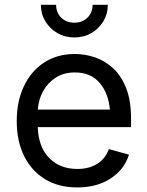

<svg xmlns="http://www.w3.org/2000/svg" viewBox="-20 -781 623 812"><path d="M306.6 11.7Q227.5 11.7 170.2 -23.4Q112.8 -58.6 81.8 -121.6Q50.8 -184.6 50.8 -268.6Q50.8 -352.5 81.1 -416.5Q111.3 -480.5 166.7 -516.6Q222.2 -552.7 296.4 -552.7Q339.8 -552.7 382.1 -538.3Q424.3 -523.9 458.7 -491.9Q493.2 -460 513.7 -407.7Q534.2 -355.5 534.2 -279.8V-243.2H139.6Q143.1 -157.7 188.7 -112.1Q234.4 -66.4 307.1 -66.4Q355.5 -66.4 390.4 -87.6Q425.3 -108.9 440.4 -150.4L525.4 -127Q506.3 -64.9 448.5 -26.6Q390.6 11.7 306.6 11.7ZM140.1 -317.4H444.8Q438.5 -387.2 401.1 -430.9Q363.8 -474.6 296.4 -474.6Q249.5 -474.6 215.6 -452.6Q181.6 -430.7 162.1 -395Q142.6 -359.4 140.1 -317.4ZM294.4 -622.6Q254.9 -622.6 222.9 -640.9Q190.9 -659.2 171.9 -690.7Q152.8 -722.2 152.8 -760.7H217.3Q217.3 -727.5 239 -706.3Q260.7 -685.1 294.4 -685.1Q328.1 -685.1 349.9 -706.3Q371.6 -727.5 371.6 -760.7H436Q436 -722.2 417.2 -690.9Q398.4 -659.7 366.5 -641.1Q334.5 -622.6 294.4 -622.6Z"/></svg>

Font: Inter-Regular
Style: Regular
Weight: 400
Designer: Rasmus Andersson
Foundry: rsms
Version: Version 4.000;git-a52131595